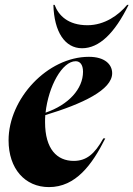

<svg xmlns="http://www.w3.org/2000/svg" viewBox="-20 -752 545 784"><path d="M15 -179C15 -63 82 12 180 12C289 12 356 -79 410 -187H402C366 -122 332 -95 281 -95C213 -95 164 -143 164 -253C164 -263 164 -272 165 -282C317 -328 438 -385 438 -453C438 -489 408 -520 343 -520C174 -520 15 -349 15 -179ZM166 -292C178 -400 234 -502 289 -502C306 -502 319 -489 319 -459C319 -389 260 -324 166 -292ZM198 -732C201 -622 245 -555 315 -555C385 -555 448 -616 505 -732H499C465 -691 408 -649 337 -649C258 -649 219 -689 203 -732Z"/></svg>

Font: Nyght Serif Bold Italic
Style: Regular
Weight: 700
Italic angle: -16°
Designer: Maksym Kobuzan
Version: Version 0.410;Glyphs 3.1.2 (3151)